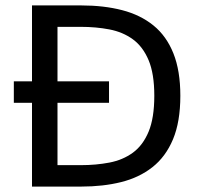

<svg xmlns="http://www.w3.org/2000/svg" viewBox="-20 -688 729 708"><path d="M98 0V-309H31V-388H98V-668H280Q363 -668 430.5 -650.5Q498 -633 546 -594Q594 -555 619.5 -491Q645 -427 645 -335Q645 -239 618 -174.5Q591 -110 542 -71.5Q493 -33 426.5 -16.5Q360 0 280 0ZM192 -79H278Q334 -79 383.5 -88.5Q433 -98 470 -125Q507 -152 528 -202.5Q549 -253 549 -335Q549 -416 528 -466Q507 -516 470 -543Q433 -570 383.5 -579.5Q334 -589 278 -589H192V-388H382V-309H192Z"/></svg>

Font: Atkinson Hyperlegible Next
Style: Regular
Weight: 400
Designer: Elliott Scott, Megan Eiswerth, Linus Boman, Theodore Petrosky, Letters from Sweden
Foundry: Applied Design Works, Letters from Sweden
Version: Version 2.001